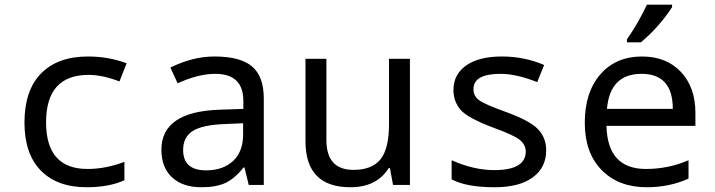

<svg xmlns="http://www.w3.org/2000/svg" viewBox="-20 -786 3040 816"><path d="M518.1 -517.1 487.8 -439.9Q414.6 -467.8 356.9 -467.8Q175.8 -467.8 175.8 -266.1Q175.8 -67.9 352.1 -67.9Q428.7 -67.9 508.8 -98.1V-20Q443.4 9.8 348.1 9.8Q222.7 9.8 153.3 -61.3Q84 -132.3 84 -265.1Q84 -402.3 154.8 -474.1Q225.6 -545.9 354 -545.9Q440.9 -545.9 518.1 -517.1Z M1037.1 0 1019 -74.2H1015.1Q977.5 -26.9 938 -8.5Q898.4 9.8 835.9 9.8Q756.3 9.8 711.2 -32.2Q666 -74.2 666 -149.9Q666 -312 915 -319.8L1014.2 -323.2V-356.9Q1014.2 -472.2 895 -472.2Q823.2 -472.2 734.9 -432.1L704.1 -499Q799.8 -545.9 891.1 -545.9Q1002 -545.9 1051.5 -503.4Q1101.1 -460.9 1101.1 -367.2V0ZM1013.2 -262.2 934.1 -258.8Q838.4 -254.9 798.3 -228.8Q758.3 -202.6 758.3 -148.9Q758.3 -62 856 -62Q927.7 -62 970.5 -101.8Q1013.2 -141.6 1013.2 -213.9Z M1650.4 0 1637.2 -71.8H1632.3Q1581.1 9.8 1469.2 9.8Q1278.3 9.8 1278.3 -186V-536.1H1367.2V-190.9Q1367.2 -64 1482.4 -64Q1561 -64 1597.2 -109.1Q1633.3 -154.3 1633.3 -257.8V-536.1H1722.2V0Z M1899.4 -23.9V-105Q1993.7 -63 2080.1 -63Q2214.4 -63 2214.4 -142.1Q2214.4 -169.9 2190.4 -190.4Q2166.5 -210.9 2080.1 -242.2Q1966.3 -284.7 1936.8 -320.1Q1907.2 -355.5 1907.2 -403.8Q1907.2 -470.2 1961.7 -508.1Q2016.1 -545.9 2112.3 -545.9Q2209 -545.9 2292.5 -509.8L2263.2 -437Q2174.3 -472.2 2107.4 -472.2Q1992.2 -472.2 1992.2 -407.2Q1992.2 -377.4 2016.8 -359.6Q2041.5 -341.8 2130.4 -310.1Q2233.4 -272.5 2267.3 -236.1Q2301.3 -199.7 2301.3 -147Q2301.3 -73.7 2244.1 -32Q2187 9.8 2082.5 9.8Q1961.4 9.8 1899.4 -23.9Z M2935.5 -251H2557.6Q2561.5 -67.9 2725.6 -67.9Q2820.8 -67.9 2906.2 -105V-26.9Q2825.2 9.8 2728.5 9.8Q2608.9 9.8 2537.1 -63.2Q2465.3 -136.2 2465.3 -264.2Q2465.3 -394 2531.5 -470Q2597.7 -545.9 2708.5 -545.9Q2812 -545.9 2873.8 -480.5Q2935.5 -415 2935.5 -306.2ZM2559.6 -323.2H2839.4Q2839.4 -472.2 2706.5 -472.2Q2572.3 -472.2 2559.6 -323.2ZM2644.5 -619.1Q2690.4 -684.1 2729.5 -766.1H2836.4V-755.9Q2781.7 -671.4 2703.6 -606H2644.5Z"/></svg>

Font: TypoPRO Noto Mono
Style: Regular
Weight: 400
Designer: Monotype Design Team
Foundry: Monotype Imaging Inc.
Version: Version 1.00